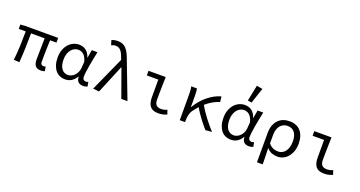

<svg xmlns="http://www.w3.org/2000/svg" viewBox="-48 -1616 4896 2612"><g transform="rotate(20 2400.0 -310.0)"><path d="M503 12Q445 12 421 -19Q397 -50 397 -110Q397 -129 397.5 -164.5Q398 -200 399 -243Q400 -286 401 -332Q402 -378 402 -418H205Q205 -315 201.5 -208.5Q198 -102 190 5L108 0Q120 -108 124 -213.5Q128 -319 128 -418H27V-481L96 -486H573V-418H481Q479 -377 477.5 -329.5Q476 -282 475 -237.5Q474 -193 474 -157.5Q474 -122 474 -104Q474 -78 485 -67Q496 -56 519 -56Q524 -56 530 -57.5Q536 -59 546 -62L558 1Q547 6 534 9Q521 12 503 12Z M853 12Q809 12 773 -4Q737 -20 711.5 -51.5Q686 -83 671.5 -128.5Q657 -174 657 -234Q657 -297 675 -346Q693 -395 723 -428.5Q753 -462 792.5 -480Q832 -498 875 -498Q900 -498 924.5 -491.5Q949 -485 970.5 -470Q992 -455 1009 -430.5Q1026 -406 1037 -371H1040L1060 -486H1142Q1132 -438 1121.5 -385.5Q1111 -333 1102 -282Q1093 -231 1087 -185.5Q1081 -140 1081 -107Q1081 -82 1095 -69Q1109 -56 1129 -56Q1137 -56 1146 -58.5Q1155 -61 1163 -64L1175 -1Q1164 4 1148.5 8Q1133 12 1111 12Q1068 12 1042 -12Q1016 -36 1016 -87H1013Q981 -36 942 -12Q903 12 853 12ZM870 -57Q895 -57 919.5 -69Q944 -81 963.5 -101.5Q983 -122 995.5 -149.5Q1008 -177 1011 -208L1018 -299Q1008 -339 993 -364.5Q978 -390 960 -404Q942 -418 923 -423.5Q904 -429 888 -429Q860 -429 834 -416.5Q808 -404 787.5 -380Q767 -356 754.5 -319.5Q742 -283 742 -235Q742 -150 776 -103.5Q810 -57 870 -57Z M1345 8 1256 0 1480 -497 1472 -520Q1448 -591 1419.5 -622.5Q1391 -654 1346 -654Q1326 -654 1311.5 -649Q1297 -644 1284 -638L1263 -706Q1280 -714 1301.5 -719Q1323 -724 1355 -724Q1393 -724 1422 -712Q1451 -700 1474.5 -674.5Q1498 -649 1517 -610.5Q1536 -572 1555 -519L1753 0H1664L1519 -403H1515Z M2200 12Q2119 12 2083 -32Q2047 -76 2047 -163V-419H1881V-486H2130Q2129 -445 2128 -402Q2127 -359 2126 -316.5Q2125 -274 2124.5 -233.5Q2124 -193 2124 -157Q2124 -104 2147.5 -80Q2171 -56 2218 -56Q2237 -56 2259 -60.5Q2281 -65 2304 -76L2325 -15Q2299 -3 2269.5 4.5Q2240 12 2200 12Z M2884 8Q2862 -17 2836.5 -48Q2811 -79 2785.5 -113Q2760 -147 2735.5 -183Q2711 -219 2692 -255Q2657 -217 2624 -172Q2587 -118 2587 -25V0H2510V-353Q2510 -382 2508.5 -418Q2507 -454 2500 -486H2582Q2587 -466 2589 -435.5Q2591 -405 2591 -373V-221H2595Q2625 -273 2664 -318.5Q2703 -364 2747.5 -400Q2792 -436 2839 -461Q2886 -486 2933 -498L2942 -420Q2894 -406 2845 -378.5Q2796 -351 2747 -309Q2767 -271 2794.5 -230Q2822 -189 2852.5 -149Q2883 -109 2915 -71Q2947 -33 2977 0Z M3253 12Q3209 12 3173 -4Q3137 -20 3111.5 -51.5Q3086 -83 3071.5 -128.5Q3057 -174 3057 -234Q3057 -297 3075 -346Q3093 -395 3123 -428.5Q3153 -462 3192.5 -480Q3232 -498 3275 -498Q3300 -498 3324.5 -491.5Q3349 -485 3370.5 -470Q3392 -455 3409 -430.5Q3426 -406 3437 -371H3440L3460 -486H3542Q3532 -438 3521.5 -385.5Q3511 -333 3502 -282Q3493 -231 3487 -185.5Q3481 -140 3481 -107Q3481 -82 3495 -69Q3509 -56 3529 -56Q3537 -56 3546 -58.5Q3555 -61 3563 -64L3575 -1Q3564 4 3548.5 8Q3533 12 3511 12Q3468 12 3442 -12Q3416 -36 3416 -87H3413Q3381 -36 3342 -12Q3303 12 3253 12ZM3270 -57Q3295 -57 3319.5 -69Q3344 -81 3363.5 -101.5Q3383 -122 3395.5 -149.5Q3408 -177 3411 -208L3418 -299Q3408 -339 3393 -364.5Q3378 -390 3360 -404Q3342 -418 3323 -423.5Q3304 -429 3288 -429Q3260 -429 3234 -416.5Q3208 -404 3187.5 -380Q3167 -356 3154.5 -319.5Q3142 -283 3142 -235Q3142 -150 3176 -103.5Q3210 -57 3270 -57ZM3346 -559 3289 -569 3336 -799 3421 -784Z M3693 179V-248Q3693 -311 3711 -358Q3729 -405 3759.5 -436Q3790 -467 3831 -482.5Q3872 -498 3919 -498Q4027 -498 4083.5 -432Q4140 -366 4140 -250Q4140 -188 4122 -139.5Q4104 -91 4074.5 -57Q4045 -23 4006.5 -5.5Q3968 12 3928 12Q3886 12 3845.5 -2Q3805 -16 3770 -57Q3771 -24 3772 4.5Q3773 33 3773.5 61Q3774 89 3775 118Q3776 147 3776 179ZM3914 -57Q3943 -57 3969 -70.5Q3995 -84 4014 -108.5Q4033 -133 4044 -169Q4055 -205 4055 -250Q4055 -290 4047 -323Q4039 -356 4022 -379.5Q4005 -403 3979 -416Q3953 -429 3916 -429Q3887 -429 3861 -417.5Q3835 -406 3815 -383.5Q3795 -361 3783.5 -327Q3772 -293 3772 -247V-123Q3790 -102 3807.5 -89Q3825 -76 3843 -69Q3861 -62 3879 -59.5Q3897 -57 3914 -57Z M4600 12Q4519 12 4483 -32Q4447 -76 4447 -163V-419H4281V-486H4530Q4529 -445 4528 -402Q4527 -359 4526 -316.5Q4525 -274 4524.5 -233.5Q4524 -193 4524 -157Q4524 -104 4547.5 -80Q4571 -56 4618 -56Q4637 -56 4659 -60.5Q4681 -65 4704 -76L4725 -15Q4699 -3 4669.5 4.5Q4640 12 4600 12Z"/></g></svg>

Font: Source Code Pro
Style: Regular
Weight: 400
Monospace: yes
Designer: Paul D. Hunt, Teo Tuominen
Foundry: Adobe Systems Incorporated
Version: Version 2.030;PS 1.000;hotconv 16.6.51;makeotf.lib2.5.65220